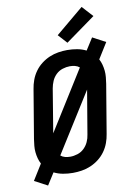

<svg xmlns="http://www.w3.org/2000/svg" viewBox="-110 -1056 819 1182"><g transform="rotate(-10 300.0 -465.5)"><path d="M92 58 11 15 72 -83Q63 -100 58 -118.5Q53 -137 51 -157Q49 -177 51 -197.5Q53 -218 56 -238L107 -543Q111 -570 121 -597.5Q131 -625 148.5 -649.5Q166 -674 190 -692.5Q214 -711 241 -722.5Q268 -734 296.5 -738.5Q325 -743 352 -743Q384 -743 414 -737.5Q444 -732 470 -719L517 -793L598 -750L537 -652Q546 -635 551 -616.5Q556 -598 558 -578Q560 -558 558 -537.5Q556 -517 553 -497L502 -192Q498 -165 488 -137.5Q478 -110 460.5 -85.5Q443 -61 419 -42.5Q395 -24 368 -12.5Q341 -1 312.5 3.5Q284 8 257 8Q225 8 195 2.5Q165 -3 139 -16ZM179 -253 411 -624Q399 -634 383.5 -638Q368 -642 351 -642Q329 -642 305.5 -634.5Q282 -627 264.5 -610Q247 -593 237.5 -571Q228 -549 224 -526ZM258 -93Q280 -93 303.5 -100.5Q327 -108 344.5 -125Q362 -142 372 -164Q382 -186 385 -209L431 -482L198 -111Q210 -101 225.5 -97Q241 -93 258 -93ZM362 -787 311 -843 486 -989 548 -921Z"/></g></svg>

Font: Iosevka SS04 Extended Oblique
Style: Bold
Weight: 700
Width: 7
Italic angle: -9°
Monospace: yes
Designer: Belleve Invis
Foundry: Belleve Invis
Version: Version 19.0.0; ttfautohint (v1.8.4)